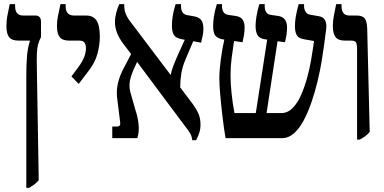

<svg xmlns="http://www.w3.org/2000/svg" viewBox="-20 -667 1853 927"><path d="M107 240V-300Q107 -357 110.5 -397Q114 -437 124 -468V-471H69Q37 -471 24 -487.5Q11 -504 11 -542Q11 -565 15 -588Q19 -611 27 -647H53V-636Q53 -592 93 -592H151Q178 -592 178 -561V-488Q168 -469 163.5 -451Q159 -433 158 -406.5Q157 -380 158 -334L167 203Q156 216 145 224Q134 232 121 240Z M360 -262 325 -298 357 -341Q379 -371 387 -393Q395 -415 395 -435Q395 -450 388.5 -460.5Q382 -471 362 -471H314Q282 -471 268.5 -487.5Q255 -504 255 -541Q255 -565 259.5 -588Q264 -611 272 -647H297V-636Q297 -592 338 -592H396Q430 -592 446 -568Q462 -544 462 -489Q462 -451 450.5 -407.5Q439 -364 405 -321Z M522 0V-56H545Q564 -56 560 -78L547 -182Q540 -227 549.5 -266Q559 -305 580 -343L613 -406L575 -456Q535 -509 535 -560Q535 -581 541 -604.5Q547 -628 556 -647H580V-636Q580 -599 612 -559L804 -305Q807 -323 817.5 -350.5Q828 -378 839 -402L872 -475L856 -478Q829 -483 819.5 -498.5Q810 -514 810 -543Q810 -563 814 -590Q818 -617 828 -647H854V-637Q854 -599 884 -594L917 -588Q937 -585 949.5 -572.5Q962 -560 962 -528Q962 -511 959 -496.5Q956 -482 951 -461L913 -468L876 -381Q861 -346 855.5 -313Q850 -280 850 -245L909 -167Q930 -138 939 -116Q948 -94 948 -65Q948 -43 942 -25.5Q936 -8 927 10H908Q907 -6 899.5 -20.5Q892 -35 871 -61L642 -368L631 -344Q613 -307 607 -275Q601 -243 614 -206L635 -132Q645 -103 649 -67.5Q653 -32 643 0Z M1069 0Q1061 -47 1054.5 -102Q1048 -157 1043.5 -207Q1039 -257 1039 -289Q1039 -326 1046 -379.5Q1053 -433 1063 -476L1055 -477Q1029 -482 1019 -496Q1009 -510 1009 -542Q1009 -563 1013 -589Q1017 -615 1027 -647H1052V-638Q1052 -599 1083 -595L1118 -590Q1143 -586 1152 -571.5Q1161 -557 1161 -534Q1161 -515 1158 -497Q1155 -479 1151 -463L1110 -469Q1104 -430 1098.5 -388Q1093 -346 1093 -304Q1093 -265 1098 -216.5Q1103 -168 1112 -121H1215L1270 -476L1260 -477Q1233 -481 1223.5 -497Q1214 -513 1214 -542Q1214 -563 1218.5 -589.5Q1223 -616 1232 -647H1258V-638Q1258 -599 1288 -595L1323 -590Q1366 -584 1366 -533Q1366 -516 1363 -497.5Q1360 -479 1356 -463L1320 -468L1267 -121H1338Q1369 -121 1393 -145.5Q1417 -170 1434 -209Q1451 -248 1463 -292Q1475 -336 1482 -377Q1489 -418 1493 -446L1496 -469L1450 -477Q1423 -481 1413.5 -496Q1404 -511 1404 -541Q1404 -562 1408 -586Q1412 -610 1422 -647H1448V-638Q1448 -622 1455.5 -610Q1463 -598 1478 -596L1518 -589Q1541 -586 1549.5 -569Q1558 -552 1555 -528L1544 -444Q1540 -413 1532.5 -368.5Q1525 -324 1513 -274Q1501 -224 1484.5 -175.5Q1468 -127 1447 -87Q1426 -47 1399.5 -23.5Q1373 0 1341 0Z M1704 7V-431Q1704 -453 1699 -462Q1694 -471 1675 -471H1645Q1613 -471 1600 -488Q1587 -505 1587 -541Q1587 -562 1591 -585.5Q1595 -609 1603 -647H1629V-637Q1629 -616 1638 -604Q1647 -592 1669 -592H1702Q1730 -592 1741 -578Q1752 -564 1753 -526L1765 -30Q1753 -16 1741.5 -8Q1730 0 1717 7Z"/></svg>

Font: Noto Serif Hebrew Condensed SemiBold
Style: Regular
Weight: 600
Width: 3
Designer: Monotype Design Team
Foundry: Monotype Imaging Inc.
Version: Version 2.004; ttfautohint (v1.8.4.7-5d5b)